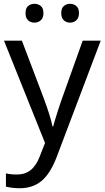

<svg xmlns="http://www.w3.org/2000/svg" viewBox="-20 -750 550 1010"><path d="M1 -536.1H95.2L210.9 -231Q247.6 -131.3 255.9 -85H259.8Q264.2 -103 279.8 -152.6Q295.4 -202.1 306.2 -231.9L415 -536.1H509.8L278.8 74.2Q245.1 163.1 198.7 201.7Q152.3 240.2 84 240.2Q47.4 240.2 11.2 231.9V162.1Q35.6 168 69.8 168Q111.8 168 141.1 144.8Q170.4 121.6 189 73.2L216.8 2ZM114.3 -681.2Q114.3 -707 127.9 -718.5Q141.6 -730 161.1 -730Q180.2 -730 194.3 -718.5Q208.5 -707 208.5 -681.2Q208.5 -655.3 194.3 -643.1Q180.2 -630.9 161.1 -630.9Q141.6 -630.9 127.9 -643.1Q114.3 -655.3 114.3 -681.2ZM302.2 -681.2Q302.2 -707 315.9 -718.5Q329.6 -730 348.1 -730Q367.2 -730 381.3 -718.5Q395.5 -707 395.5 -681.2Q395.5 -655.3 381.3 -643.1Q367.2 -630.9 348.1 -630.9Q329.6 -630.9 315.9 -643.1Q302.2 -655.3 302.2 -681.2Z"/></svg>

Font: Noto Sans Southeast Asian
Style: Regular
Weight: 400
Designer: Monotype Design Team
Foundry: Monotype Imaging Inc.
Version: Version 1.06 uh; ttfautohint (v1.4.1)